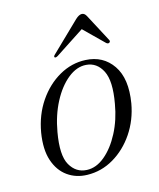

<svg xmlns="http://www.w3.org/2000/svg" viewBox="-100 -710 657 792"><g transform="rotate(-15 228.0 -314.5)"><path d="M290 -451Q364 -447.5 403.8 -389.5Q443.5 -331.5 426.5 -229.5Q414.5 -161 377.8 -106.5Q341 -52 288.2 -21Q235.5 10 175 8.5Q128 7.5 92.2 -18Q56.5 -43.5 40.5 -91.5Q24.5 -139.5 36 -209.5Q48.5 -282 86.2 -337.5Q124 -393 177.5 -423.5Q231 -454 290 -451ZM178.5 -11.5Q218.5 -9.5 256 -40.8Q293.5 -72 321.5 -125.8Q349.5 -179.5 360.5 -245Q377.5 -338.5 355 -383Q332.5 -427.5 287 -431Q247.5 -434 209.2 -403.2Q171 -372.5 142.2 -317.8Q113.5 -263 101.5 -194Q84.5 -98 108.8 -55.8Q133 -13.5 178.5 -11.5ZM403.5 -494.5Q397.5 -491 390.5 -497L308 -578L184 -497Q174 -491 170 -494.5Q166.5 -499 175 -506.5L297 -624.5Q312 -638.5 324 -638.5Q335.5 -638.5 343 -624.5L405.5 -506.5Q410 -499 403.5 -494.5Z"/></g></svg>

Font: Fraunces 72pt S000 Light
Style: Italic
Weight: 300
Italic angle: -16°
Version: Version 1.000; ttfautohint (v1.8.3)